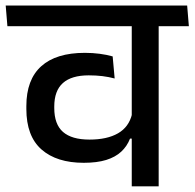

<svg xmlns="http://www.w3.org/2000/svg" viewBox="-40 -654 683 674"><path d="M517 -587.5H422.5V0H517ZM375.5 -562H623L617 -634.5H369.5ZM-14 -562H572.5L566 -634.5H-20ZM52.5 -271.5Q52.5 -176 105.8 -129.2Q159 -82.5 254 -82.5Q300.5 -82.5 332.8 -92.5Q365 -102.5 385.5 -121.5Q406 -140.5 416.5 -167.5H428L423.5 -253.5Q412.5 -208 374.2 -186Q336 -164 274 -164Q212 -164 181.2 -190.8Q150.5 -217.5 150.5 -275V-280Q150.5 -335.5 180.8 -362.5Q211 -389.5 271.5 -389.5Q297 -389.5 319.5 -386.8Q342 -384 362.5 -378.5L355.5 -456Q334.5 -462 309.8 -465.2Q285 -468.5 258 -468.5Q157 -468.5 104.8 -421.5Q52.5 -374.5 52.5 -281.5Z"/></svg>

Font: Anek Devanagari Medium Medium
Style: Regular
Weight: 500
Version: Version 1.003